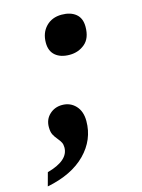

<svg xmlns="http://www.w3.org/2000/svg" viewBox="-123 -605 609 822"><g transform="rotate(-15 182.0 -193.5)"><path d="M136 -442Q136 -486 162.5 -513.5Q189 -541 232 -541Q271 -541 294.5 -522Q318 -503 318 -465Q318 -414 289.5 -390Q261 -366 222 -366Q182 -366 159 -385.5Q136 -405 136 -442ZM1 95Q97 69 97 11Q97 -2 92.5 -11Q88 -20 78 -32Q67 -45 61 -57Q55 -69 55 -90Q55 -124 78 -145.5Q101 -167 134 -167Q170 -167 193.5 -142Q217 -117 217 -74Q217 9 156.5 70.5Q96 132 -15 154Z"/></g></svg>

Font: Noto Serif NarrowBlack
Style: Italic
Weight: 900
Width: 4
Italic angle: -12°
Designer: Monotype Design Team
Foundry: Monotype Imaging Inc.
Version: Version 1.001